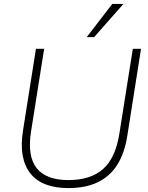

<svg xmlns="http://www.w3.org/2000/svg" viewBox="-20 -955 760 983"><path d="M330 8Q264 8 215 -10.5Q166 -29 136 -66.5Q106 -104 96 -159.5Q86 -215 98 -288L164 -705H206L139 -282Q119 -156 167.5 -94.5Q216 -33 330 -33Q443 -33 507 -89Q571 -145 591 -270L660 -705H702L632 -261Q618 -171 580.5 -111.5Q543 -52 480.5 -22Q418 8 330 8ZM424 -765 555 -935H612L462 -765Z"/></svg>

Font: Nunito Sans 12pt ExtraLight 12pt ExtraLight
Style: Italic
Weight: 250
Italic angle: -9°
Version: Version 3.101;gftools[0.9.27]